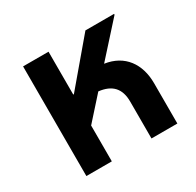

<svg xmlns="http://www.w3.org/2000/svg" viewBox="-119 -651 802 784"><g transform="rotate(-30 282.0 -258.5)"><path d="M197 -169 292 -275C354 -268 384 -235 384 -174V0H506V-190C506 -281 459 -348 369 -361L506 -513V-517H371L200 -315H197V-517H77V0H197Z"/></g></svg>

Font: Noto Sans Thai UI SemiCondensed Semi
Style: Regular
Weight: 600
Width: 4
Designer: Monotype Design Team
Foundry: Monotype Imaging Inc.
Version: Version 1.901